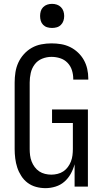

<svg xmlns="http://www.w3.org/2000/svg" viewBox="-20 -968 540 996"><path d="M216 8Q191 8 167 1.5Q143 -5 123.5 -19.5Q104 -34 90.5 -55Q77 -76 69.5 -99Q62 -122 59 -146.5Q56 -171 56 -195V-540Q56 -566 60 -592.5Q64 -619 75 -643Q86 -667 104 -687Q122 -707 145 -720Q168 -733 194.5 -738Q221 -743 247 -743Q272 -743 296.5 -739Q321 -735 343.5 -724Q366 -713 384.5 -695.5Q403 -678 415 -656.5Q427 -635 432.5 -610.5Q438 -586 438 -561V-555H360V-559Q360 -582 353 -604Q346 -626 330 -642.5Q314 -659 292 -666Q270 -673 247 -673Q222 -673 198.5 -663.5Q175 -654 160 -634Q145 -614 139.5 -589.5Q134 -565 134 -540V-195Q134 -179 136 -162.5Q138 -146 144 -130.5Q150 -115 160 -101.5Q170 -88 183.5 -79Q197 -70 213.5 -66Q230 -62 246 -62Q262 -62 278.5 -66Q295 -70 308.5 -79Q322 -88 332 -101.5Q342 -115 348 -130.5Q354 -146 356 -162.5Q358 -179 358 -195V-330H250V-400H436V0H367V-116Q360 -90 347 -66.5Q334 -43 314 -25.5Q294 -8 268 0Q242 8 216 8ZM250 -823Q237 -823 225 -826.5Q213 -830 204 -839Q195 -848 191.5 -860Q188 -872 188 -885Q188 -898 191.5 -910Q195 -922 204 -931Q213 -940 225 -944Q237 -948 250 -948Q263 -948 275 -944Q287 -940 296 -931Q305 -922 309 -910Q313 -898 313 -885Q313 -872 309 -860Q305 -848 296 -839Q287 -830 275 -826.5Q263 -823 250 -823Z"/></svg>

Font: Iosevka MaddieWtf
Style: Regular
Weight: 400
Monospace: yes
Designer: Belleve Invis
Foundry: Belleve Invis
Version: Version 31.3.0; ttfautohint (v1.8.3)